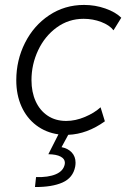

<svg xmlns="http://www.w3.org/2000/svg" viewBox="-20 -543 524 783"><path d="M244.1 126.5Q244.6 124.5 244.6 120.6Q244.6 105 227.3 95.7Q210 86.4 177.2 85.9L218.3 4.9Q167 -2.4 127.9 -32Q88.9 -61.5 67.6 -108.9Q46.4 -156.2 46.4 -215.8Q46.4 -297.4 81.8 -367.9Q117.2 -438.5 180.4 -480.7Q243.7 -522.9 322.8 -522.9Q368.2 -522.9 409.7 -508.3Q451.2 -493.7 474.6 -470.7L442.9 -419.4Q426.8 -440.4 392.8 -453.4Q358.9 -466.3 320.8 -466.3Q259.8 -466.3 211.2 -430.9Q162.6 -395.5 135.5 -337.9Q108.4 -280.3 108.4 -216.3Q108.4 -167.5 125.5 -129.9Q142.6 -92.3 174.6 -71Q206.5 -49.8 250 -49.8Q287.6 -49.8 326.4 -66.2Q365.2 -82.5 390.1 -105.5L407.7 -48.3Q335 3.9 258.3 6.8L231 57.1Q256.8 62 272.5 78.6Q288.1 95.2 288.1 120.6Q288.1 127.9 286.6 136.7Q277.8 182.1 235.1 201.2Q192.4 220.2 122.6 219.7L127 179.2Q176.8 180.7 207.8 167.5Q238.8 154.3 244.1 126.5Z"/></svg>

Font: Reddit Sans Chocolate Light
Style: Italic
Weight: 300
Italic angle: -11.25°
Designer: Stephen Hutchings
Version: Version 1.013